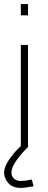

<svg xmlns="http://www.w3.org/2000/svg" viewBox="-23 -720 236 940"><path d="M114 -645H79V-700H114ZM141 192Q98 200 79 200Q38 200 17.5 176Q-3 152 -3 125Q-3 97 22.5 60Q48 23 79 -5V-500H114V0Q77 36 55 69Q33 102 33 126Q33 143 45.5 154.5Q58 166 80 166Q98 166 133 159Z"/></svg>

Font: Cairo ExtraLight
Style: Regular
Weight: 275
Designer: Mohamed Gaber, Accademia di Belle Arti di Urbino and others
Foundry: Kief Type Foundry, Accademia di Belle Arti di Urbino and others
Version: Version 3.011